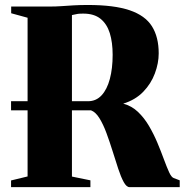

<svg xmlns="http://www.w3.org/2000/svg" viewBox="-20 -770 760 790"><path d="M25.5 0V-27.5L93.5 -44V-697L26 -715.5V-743H179Q210.5 -743 234.5 -744.8Q258.5 -746.5 283.2 -748Q308 -749.5 342 -749.5Q449.5 -749.5 513.5 -727.8Q577.5 -706 605.2 -661.8Q633 -617.5 633 -550.5Q633 -510 617.2 -467.8Q601.5 -425.5 569.2 -392.2Q537 -359 487 -343.5Q521.5 -334.5 547.5 -309.8Q573.5 -285 593 -251.8Q612.5 -218.5 627.5 -182.8Q642.5 -147 654.2 -115Q666 -83 675.5 -62Q685 -41 694.5 -37.5L719.5 -28V0H513Q500.5 0 489 -21Q477.5 -42 466.5 -75.5Q455.5 -109 443.5 -147.5Q431.5 -186 418.2 -222Q405 -258 389.2 -283.5Q373.5 -309 354.5 -316H25.5V-353.5H342Q375.5 -353.5 398 -377.8Q420.5 -402 432 -445.2Q443.5 -488.5 443.5 -544.5Q443.5 -595.5 431.8 -633.5Q420 -671.5 393.5 -692.8Q367 -714 323 -714Q308 -714 300.5 -713Q293 -712 288 -710.5Q283 -709 276 -708V-43.5L352 -28V0Z"/></svg>

Font: Merriweather 120pt Black
Style: Regular
Weight: 900
Designer: Eben Sorkin
Foundry: Eben Sorkin
Version: Version 2.100